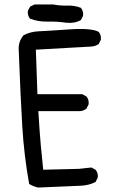

<svg xmlns="http://www.w3.org/2000/svg" viewBox="-20 -844 540 862"><path d="M152 -2Q131 -6 111 -18Q88 -145 80 -277Q72 -409 64 -621Q62 -658 86 -686Q117 -702 154 -703.5Q191 -705 290.5 -712Q390 -719 423 -701Q435 -687 433 -666L423 -646Q407 -636 390 -635L141 -621L148 -421H349L368 -411Q380 -397 378 -376L368 -356Q354 -346 339 -345H152Q158 -249 163 -193Q168 -137 174 -82L335 -86L390 -92L409 -82Q421 -68 419 -47L409 -27Q378 -11 339 -10ZM278 -742Q236 -748 194 -747Q152 -746 115 -760Q103 -774 105 -795L115 -814L135 -824H219Q248 -818 281.5 -819Q315 -820 343 -809Q355 -795 353 -773L343 -754Q315 -738 278 -742Z"/></svg>

Font: NaniFont Regular
Style: Regular
Weight: 400
Designer: Nanigashitei
Version: Version 1.036